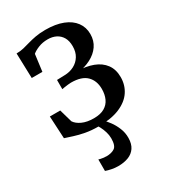

<svg xmlns="http://www.w3.org/2000/svg" viewBox="-194 -657 880 992"><g transform="rotate(-30 246.0 -161.0)"><path d="M227 10Q185.5 10 150.8 3.5Q116 -3 88.5 -12Q61 -21 42 -27L35 -160.5H97L119 -83.5Q131.5 -64 159.8 -51.2Q188 -38.5 228 -38.5Q267 -38.5 291.5 -52.5Q316 -66.5 327.5 -91.8Q339 -117 339 -149.5Q339 -199 309.5 -228.2Q280 -257.5 216.5 -257.5Q210 -257.5 198.5 -256.2Q187 -255 176.2 -253.2Q165.5 -251.5 161.5 -250.5V-305.5L207.5 -307Q239 -307.5 264.2 -320.8Q289.5 -334 304.2 -358Q319 -382 319 -416Q319 -448 306.8 -469Q294.5 -490 273.2 -500.8Q252 -511.5 224.5 -511.5Q193 -511.5 168 -501.2Q143 -491 130 -479.5L117 -379.5H53.5L49 -528.5Q72.5 -528.5 92.5 -533.5Q112.5 -538.5 133.2 -544.5Q154 -550.5 179.2 -555.2Q204.5 -560 238 -560Q299 -560 341.8 -543.2Q384.5 -526.5 407 -496Q429.5 -465.5 429.5 -425Q429.5 -385.5 409 -355.8Q388.5 -326 352 -307.5Q315.5 -289 268.5 -282.5L271.5 -293Q326.5 -292.5 367.5 -277Q408.5 -261.5 431.2 -230.8Q454 -200 454 -154Q454 -106.5 429.2 -69.5Q404.5 -32.5 354.2 -11.2Q304 10 227 10ZM213 238.5Q194.5 238.5 174.5 234.5Q154.5 230.5 141 225.5V157Q151.5 160.5 165.2 162.2Q179 164 186 164Q216.5 164 235 151.5Q253.5 139 253.5 95.5Q253.5 76 247.5 56.5Q241.5 37 233.5 21.8Q225.5 6.5 220 -1L248.5 -6L266.5 -1Q277.5 9 293 29.8Q308.5 50.5 320.2 78.8Q332 107 331.5 138.5Q331 174 316 196Q301 218 274.8 228.2Q248.5 238.5 213 238.5Z"/></g></svg>

Font: Merriweather 36pt
Style: Regular
Weight: 400
Designer: Eben Sorkin
Foundry: Eben Sorkin
Version: Version 2.100